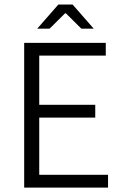

<svg xmlns="http://www.w3.org/2000/svg" viewBox="-20 -852 556 872"><path d="M89.8 0V-657.2H460.4V-599.6H158.2V-376H412.6V-317.9H158.2V-58.1H470.7V0ZM148.9 -721.7 245.1 -831.5H309.6L405.8 -721.7H349.6L279.3 -791.5H275.4L205.1 -721.7Z"/></svg>

Font: Varta Light Light
Style: Regular
Weight: 300
Version: Version 1.004